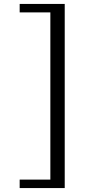

<svg xmlns="http://www.w3.org/2000/svg" viewBox="-20 -773 449 976"><path d="M80 -753H309V183H80V140H236V-710H80Z"/></svg>

Font: Tiro Devanagari Marathi
Style: Regular
Weight: 400
Designer: Devanagari: John Hudson & Fiona Ross. Latin: John Hudson.
Foundry: Tiro Typeworks Ltd.
Version: Version 1.52